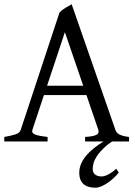

<svg xmlns="http://www.w3.org/2000/svg" viewBox="-20 -663 635 900"><path d="M536.6 146Q526.4 159.2 512.5 171.9Q498.5 184.6 483.9 194.6Q469.2 204.6 454.6 210.7Q439.9 216.8 427.7 216.8Q413.6 216.8 399.9 213.9Q386.2 210.9 375.5 203.1Q364.7 195.3 358.2 181.6Q351.6 168 351.6 146Q351.6 102.1 389.6 60.1Q418 29.3 465.3 0H378.9V-21Q417 -23.4 431.6 -30.8Q446.3 -38.1 440.9 -54.2L385.3 -217.3H186L131.8 -54.2Q127 -39.1 145 -32.2Q163.1 -25.4 203.1 -21V0H0V-21Q33.2 -26.9 52.7 -33.2Q72.3 -39.6 77.1 -54.2L258.8 -604Q270 -616.2 286.6 -626.2Q303.2 -636.2 315.9 -643.1L521 -54.2Q523.4 -47.4 527.8 -42Q532.2 -36.6 539.6 -32.7Q546.9 -28.8 558.1 -25.9Q569.3 -22.9 585 -21V0H505.4Q482.9 15.1 467.3 30.3Q445.8 50.8 434.1 68.8Q422.4 86.9 418.5 102.1Q414.6 117.2 414.6 128.9Q414.6 147 426.3 155.5Q438 164.1 456.5 164.1Q468.8 164.1 486.6 155.3Q504.4 146.5 524.9 127.9ZM370.1 -261.2 284.2 -512.2 200.7 -261.2Z"/></svg>

Font: Noto Serif Devanagari
Style: Bold
Weight: 700
Designer: Monotype Design Team
Foundry: Monotype Imaging Inc.
Version: Version 1.01